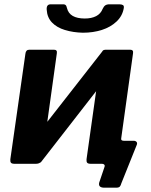

<svg xmlns="http://www.w3.org/2000/svg" viewBox="-20 -761 700 892"><path d="M465 111Q435 111 441 87L466 13Q468 8 464.5 4Q461 0 454 0H416L422 -107H539L543 -120Q542 -112 545.5 -109.5Q549 -107 555 -107H600Q610 -107 614.5 -101.5Q619 -96 615 -87L544 90Q541 101 536.5 106Q532 111 519 111ZM244 -513 176 -24Q173 0 146 0H48Q35 0 31 -5Q27 -10 28 -21L98 -511Q100 -530 116 -530H231Q247 -530 244 -513ZM598 -513 530 -24Q528 -11 521 -5.5Q514 0 500 0H402Q389 0 385 -5Q381 -10 382 -21L451 -511Q454 -530 470 -530H585Q601 -530 598 -513ZM456 -523 529 -469 169 -6 95 -61ZM365 -609Q320 -610 282 -621.5Q244 -633 221.5 -656.5Q199 -680 197 -716Q196 -728 200.5 -734.5Q205 -741 216 -741H266Q278 -742 283.5 -738.5Q289 -735 291 -724Q297 -699 318 -687Q339 -675 374 -675Q405 -675 426.5 -686Q448 -697 457 -720Q462 -731 469 -736Q476 -741 489 -741H534Q545 -741 551 -737.5Q557 -734 555 -723Q549 -687 521.5 -661Q494 -635 453.5 -622Q413 -609 365 -609Z"/></svg>

Font: Libre Franklin
Style: Bold Italic
Weight: 700
Italic angle: -8°
Designer: Pablo Impallari, Rodrigo Fuenzalida, Nhung Nguyen
Foundry: Impallari Type
Version: Version 3.000